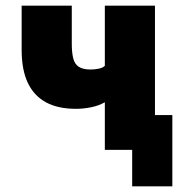

<svg xmlns="http://www.w3.org/2000/svg" viewBox="-20 -526 639 674"><path d="M444 128V0H358V-122H585V128ZM348 0V-167Q327 -155 300 -149.5Q273 -144 247 -144Q183 -144 141 -167Q99 -190 77.5 -235.5Q56 -281 56 -351V-506H232V-372Q232 -342 237 -321.5Q242 -301 256.5 -291.5Q271 -282 298 -282Q313 -282 327 -285Q341 -288 348 -295V-506H524V0Z"/></svg>

Font: Nunito Sans 7pt Condensed Black
Style: Regular
Weight: 900
Width: 3
Designer: Vernon Adams
Foundry: Vernon Adams
Version: Version 3.101;gftools[0.9.27]